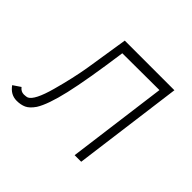

<svg xmlns="http://www.w3.org/2000/svg" viewBox="-158 -658 826 826"><g transform="rotate(45 255.0 -245.0)"><path d="M-33 -23 1 -46Q13 -30 31 -30Q38 -30 44 -31Q50 -32 52 -33Q80 -46 105.5 -138.5Q131 -231 143.5 -307Q156 -383 174 -501H476L410 0H370L430 -456L205 -455Q179 -268 156.5 -170.5Q134 -73 108 -32Q90 -6 71.5 2.5Q53 11 28 11Q-9 11 -33 -23Z"/></g></svg>

Font: Bellota Light
Style: Italic
Weight: 300
Italic angle: -7.5°
Designer: Kemie Guaida
Foundry: Kemie Guaida
Version: Version 4.001